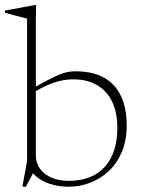

<svg xmlns="http://www.w3.org/2000/svg" viewBox="-28 -735 569 766"><path d="M93.5 -58 112.5 -60.5 75 10.5 61.5 8.5 80 -92.5V-660.5Q73.5 -662.5 60.2 -666Q47 -669.5 29.2 -674Q11.5 -678.5 -8 -684V-693L111.5 -715H116L115 -660.5V-115.5Q115 -84 132 -61Q149 -38 178.8 -25.8Q208.5 -13.5 245.5 -13.5Q307.5 -13.5 351 -38.2Q394.5 -63 417.2 -110.5Q440 -158 440 -225.5Q440 -287 419 -330Q398 -373 358.5 -395.8Q319 -418.5 264.5 -418.5Q238 -418.5 210.5 -412Q183 -405.5 153 -391.5Q123 -377.5 90 -355.5V-375.5Q134 -400.5 162.8 -415.5Q191.5 -430.5 210.2 -438Q229 -445.5 243.5 -448Q258 -450.5 273.5 -450.5Q340.5 -450.5 385.8 -425.8Q431 -401 454.2 -352.8Q477.5 -304.5 477.5 -235Q477.5 -174 457.8 -128Q438 -82 404.8 -51.5Q371.5 -21 330.5 -5.5Q289.5 10 247 10Q210.5 10 179.8 1.2Q149 -7.5 127 -23Q105 -38.5 93.5 -58Z"/></svg>

Font: Newsreader 16pt 16pt ExtraLight
Style: Regular
Weight: 250
Version: Version 1.003